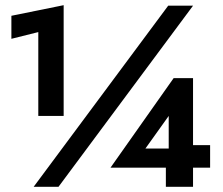

<svg xmlns="http://www.w3.org/2000/svg" viewBox="-20 -722 862 742"><path d="M632 -148V-274L542 -148ZM726 -74V0H621V-74H407L651 -420H726V-161H792V-74ZM630 -700H726L206 0H110ZM24 -572V-661L226 -702V-274H128V-598Z"/></svg>

Font: renner_700bold
Style: Bold
Weight: 700
Version: Version 003.000 ; ttfautohint (v0.97) -l 8 -r 50 -G 200 -x 1